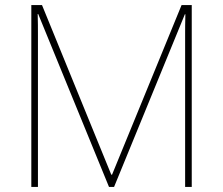

<svg xmlns="http://www.w3.org/2000/svg" viewBox="-20 -734 877 754"><path d="M408 0H428L706 -678H708C707 -645 707 -622 707 -602V0H733V-714H693L420 -48H417L145 -714H103V0H129V-596C129 -626 129 -646 128 -679H130Z"/></svg>

Font: Noto Sans Gurmukhi UI Thin
Style: Regular
Weight: 100
Designer: Jelle Bosma - Monotype Design Team
Foundry: Monotype Imaging Inc.
Version: Version 2.004